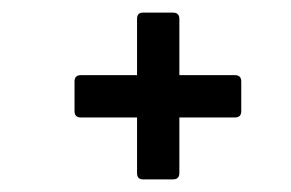

<svg xmlns="http://www.w3.org/2000/svg" viewBox="-20 -453 460 304"><path d="M206 -169Q197 -169 197 -179V-267H108Q98 -267 98 -277V-324Q98 -334 108 -334H197V-423Q197 -433 206 -433H254Q264 -433 264 -423V-334H352Q362 -334 362 -324V-277Q362 -267 352 -267H264V-179Q264 -169 254 -169Z"/></svg>

Font: Sofia Sans Extra Condensed Medium
Style: Italic
Weight: 500
Italic angle: -9°
Version: Version 4.100